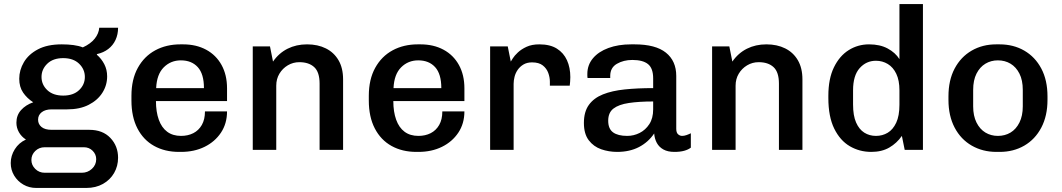

<svg xmlns="http://www.w3.org/2000/svg" viewBox="-20 -740 5244 948"><path d="M159 188Q124 188 95.5 171.5Q67 155 50 127Q33 99 33 65Q33 29 53 -3Q73 -35 108 -51Q86 -65 73.5 -87Q61 -109 61 -134Q61 -171 84 -196.5Q107 -222 144 -235Q113 -255 94 -283Q75 -311 75 -351Q75 -394 98 -433Q121 -472 167.5 -496.5Q214 -521 285 -521Q316 -521 342.5 -517.5Q369 -514 389 -506Q428 -524 448 -549.5Q468 -575 470 -603H563Q563 -570 550.5 -543Q538 -516 514.5 -498Q491 -480 459 -473L458 -470Q481 -450 495 -423Q509 -396 509 -363Q509 -319 485.5 -282Q462 -245 418 -222.5Q374 -200 312 -200H235Q204 -200 186 -186Q168 -172 168 -149Q168 -127 185 -113Q202 -99 235 -99H421Q487 -99 525 -59Q563 -19 563 39Q563 80 543.5 114Q524 148 488.5 168Q453 188 406 188ZM201 113H384Q413 113 434 93.5Q455 74 455 46Q455 22 437.5 4.5Q420 -13 394 -13H201Q173 -13 154 5.5Q135 24 135 50Q135 75 154 94Q173 113 201 113ZM292 -268Q342 -268 370.5 -295Q399 -322 399 -360Q399 -398 370.5 -425.5Q342 -453 292 -453Q242 -453 213.5 -425.5Q185 -398 185 -360Q185 -322 213.5 -295Q242 -268 292 -268Z M864 10Q794 10 741 -19.5Q688 -49 658.5 -106Q629 -163 629 -244V-267Q629 -348 660.5 -405Q692 -462 746.5 -491.5Q801 -521 871 -521H884Q949 -521 998 -494.5Q1047 -468 1074 -419Q1101 -370 1101 -304V-241H750Q750 -188 764 -149Q778 -110 805.5 -89.5Q833 -69 874 -69Q908 -69 934.5 -82.5Q961 -96 976.5 -123Q992 -150 992 -190H1101Q1101 -130 1071 -85Q1041 -40 990 -15Q939 10 874 10ZM751 -305H987Q987 -375 956.5 -408.5Q926 -442 873 -442Q823 -442 788.5 -407.5Q754 -373 751 -305Z M1228 0V-511H1313L1328 -436Q1357 -478 1400 -499.5Q1443 -521 1496 -521Q1549 -521 1589 -501Q1629 -481 1651.5 -442.5Q1674 -404 1674 -348V0H1558V-327Q1558 -384 1531.5 -408.5Q1505 -433 1458 -433Q1427 -433 1401 -417.5Q1375 -402 1359.5 -376Q1344 -350 1344 -317V0Z M2036 10Q1966 10 1913 -19.5Q1860 -49 1830.5 -106Q1801 -163 1801 -244V-267Q1801 -348 1832.5 -405Q1864 -462 1918.5 -491.5Q1973 -521 2043 -521H2056Q2121 -521 2170 -494.5Q2219 -468 2246 -419Q2273 -370 2273 -304V-241H1922Q1922 -188 1936 -149Q1950 -110 1977.5 -89.5Q2005 -69 2046 -69Q2080 -69 2106.5 -82.5Q2133 -96 2148.5 -123Q2164 -150 2164 -190H2273Q2273 -130 2243 -85Q2213 -40 2162 -15Q2111 10 2046 10ZM1923 -305H2159Q2159 -375 2128.5 -408.5Q2098 -442 2045 -442Q1995 -442 1960.5 -407.5Q1926 -373 1923 -305Z M2400 0V-511H2487L2502 -436Q2504 -439 2512 -452Q2520 -465 2537 -481Q2554 -497 2580 -509Q2606 -521 2643 -521Q2696 -521 2729.5 -500Q2763 -479 2779.5 -442.5Q2796 -406 2796 -359Q2796 -348 2795 -336.5Q2794 -325 2793 -317H2695V-337Q2695 -358 2687 -380Q2679 -402 2660 -417Q2641 -432 2607 -432Q2582 -432 2564.5 -421.5Q2547 -411 2536 -395Q2525 -379 2520.5 -360.5Q2516 -342 2516 -326V0Z M3027 10Q2986 10 2948.5 -3Q2911 -16 2887 -47.5Q2863 -79 2863 -133Q2863 -188 2887.5 -222Q2912 -256 2957 -274Q3002 -292 3065 -298.5Q3128 -305 3205 -305V-353Q3205 -403 3179.5 -423.5Q3154 -444 3102 -444Q3059 -444 3026 -425Q2993 -406 2993 -365V-355H2881Q2880 -359 2880 -364.5Q2880 -370 2880 -375Q2880 -419 2907.5 -452Q2935 -485 2984 -503Q3033 -521 3096 -521H3113Q3217 -521 3268 -480Q3319 -439 3319 -365V-104Q3319 -85 3328 -77Q3337 -69 3348 -69Q3358 -69 3369.5 -73Q3381 -77 3391 -82V-11Q3378 -1 3358 4.5Q3338 10 3310 10Q3277 10 3255.5 -2Q3234 -14 3223 -34.5Q3212 -55 3210 -81Q3181 -38 3135 -14Q3089 10 3027 10ZM3077 -69Q3109 -69 3138 -83.5Q3167 -98 3186 -127Q3205 -156 3205 -200V-239Q3135 -239 3085 -231.5Q3035 -224 3009 -204Q2983 -184 2983 -144Q2983 -104 3007 -86.5Q3031 -69 3077 -69Z M3496 0V-511H3581L3596 -436Q3625 -478 3668 -499.5Q3711 -521 3764 -521Q3817 -521 3857 -501Q3897 -481 3919.5 -442.5Q3942 -404 3942 -348V0H3826V-327Q3826 -384 3799.5 -408.5Q3773 -433 3726 -433Q3695 -433 3669 -417.5Q3643 -402 3627.5 -376Q3612 -350 3612 -317V0Z M4282 10Q4224 10 4176 -18Q4128 -46 4099 -105Q4070 -164 4070 -256V-267Q4070 -351 4097.5 -407.5Q4125 -464 4170.5 -492.5Q4216 -521 4271 -521Q4325 -521 4363 -500.5Q4401 -480 4421 -448V-720H4537V0H4447L4433 -69Q4408 -33 4371 -11.5Q4334 10 4282 10ZM4305 -69Q4337 -69 4363 -84.5Q4389 -100 4405 -134Q4421 -168 4421 -223V-294Q4421 -343 4405.5 -375.5Q4390 -408 4363.5 -424Q4337 -440 4305 -440Q4257 -440 4224.5 -403.5Q4192 -367 4192 -294V-224Q4192 -169 4207 -135Q4222 -101 4247.5 -85Q4273 -69 4305 -69Z M4900 10Q4832 10 4778 -21Q4724 -52 4693.5 -110Q4663 -168 4663 -247V-264Q4663 -344 4693.5 -401.5Q4724 -459 4777.5 -490Q4831 -521 4899 -521H4915Q4984 -521 5037.5 -490Q5091 -459 5121.5 -401.5Q5152 -344 5152 -264V-247Q5152 -168 5121.5 -110Q5091 -52 5037.5 -21Q4984 10 4916 10ZM4907 -69Q4942 -69 4969.5 -85.5Q4997 -102 5013.5 -135Q5030 -168 5030 -215V-296Q5030 -344 5013.5 -376.5Q4997 -409 4969.5 -425.5Q4942 -442 4907 -442Q4873 -442 4845.5 -425.5Q4818 -409 4801.5 -376.5Q4785 -344 4785 -296V-215Q4785 -168 4801.5 -135Q4818 -102 4845.5 -85.5Q4873 -69 4907 -69Z"/></svg>

Font: Chivo Medium Medium
Style: Regular
Weight: 500
Version: Version 2.002